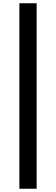

<svg xmlns="http://www.w3.org/2000/svg" viewBox="-20 -874 344 1179"><path d="M99 285V-854H205V285Z"/></svg>

Font: Noto Sans TC Thin ExtraBold
Style: Regular
Weight: 800
Version: Version 2.004-H2;hotconv 1.0.118;makeotfexe 2.5.65603